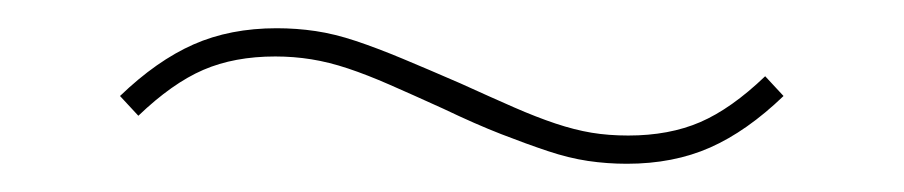

<svg xmlns="http://www.w3.org/2000/svg" viewBox="-20 -372 640 136"><path d="M424 -256Q410 -256 396.5 -258Q383 -260 368 -265Q353 -270 335 -277Q317 -284 294 -295Q272 -305 256 -312Q240 -319 226.5 -323.5Q213 -328 200.5 -330Q188 -332 175 -332Q146 -332 124 -322.5Q102 -313 78 -290L65 -304Q91 -329 117 -340.5Q143 -352 176 -352Q190 -352 203.5 -350Q217 -348 232 -343Q247 -338 265 -330.5Q283 -323 306 -313Q328 -303 344 -296Q360 -289 373.5 -284.5Q387 -280 399 -278Q411 -276 425 -276Q454 -276 476 -285.5Q498 -295 522 -318L535 -304Q509 -279 483 -267.5Q457 -256 424 -256Z"/></svg>

Font: IBM Plex Sans KR Thin
Style: Regular
Weight: 100
Designer: Mike Abbink; Paul van der Laan; Pieter van Rosmalen; Wujin Sim; Chorong Kim; Dohee Lee;
Foundry: Sandoll Inc.
Version: Version 1.001